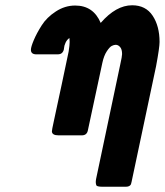

<svg xmlns="http://www.w3.org/2000/svg" viewBox="-20 -501 625 728"><path d="M97.2 -312Q97.2 -323.2 108.2 -349.1Q119.1 -375 138.2 -405Q157.2 -435.1 191.7 -457.5Q226.1 -480 265.1 -480Q334 -480 361.8 -414.1Q419.9 -481 481 -481Q532.7 -481 558.8 -441.4Q585 -401.9 585 -341.8Q585 -320.8 571.8 -250L479 188Q478 193.8 476.6 197.5Q475.1 201.2 470.5 204.1Q465.8 207 458 207H367.2Q352.1 207 346.2 203.1Q341.3 194.3 344.2 178.2L436 -256.8Q442.9 -287.6 442.9 -295.9Q442.9 -314 435.5 -322.5Q428.2 -331.1 418.9 -331.1Q412.1 -331.1 404.1 -327.1Q396 -323.2 385 -306.6Q374 -290 368.2 -263.2L313 -5.9Q309.1 12.2 290 12.2H202.1Q177.2 12.2 176.8 -2.9Q176.8 -6.8 178.5 -14.9Q180.2 -22.9 184.6 -43.9Q189 -64.9 195.1 -93Q201.2 -121.1 213.6 -179Q226.1 -236.8 240.2 -305.2Q244.1 -330.1 244.1 -341.8Q244.1 -344.7 243.7 -349.9Q243.2 -355 243.2 -356.9Q233.4 -350.1 228.3 -338.6Q223.1 -327.1 222.7 -318.1Q222.2 -309.1 216.6 -302Q210.9 -294.9 198.2 -294.9H118.2Q97.2 -294.9 97.2 -312Z"/></svg>

Font: CMU Sans Serif
Style: BoldOblique
Weight: 700
Italic angle: -12°
Version: Version 0.7.0